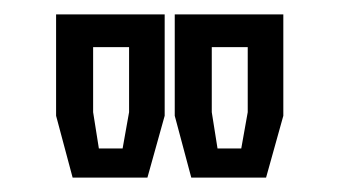

<svg xmlns="http://www.w3.org/2000/svg" viewBox="-20 -720 470 267"><path d="M81 -473 58 -559V-700H209V-559L185 -473ZM117.5 -513.5H150.5L159.5 -564V-654.5H109.5V-564ZM246 -473 223 -559V-700H374V-559L350 -473ZM282.5 -513.5H315.5L324.5 -564V-654.5H274.5V-564Z"/></svg>

Font: Tourney Medium
Style: Regular
Weight: 500
Designer: Tyler Finck
Foundry: Etcetera Type Co
Version: Version 1.015